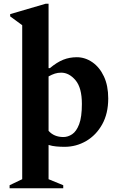

<svg xmlns="http://www.w3.org/2000/svg" viewBox="-20 -770 626 1020"><path d="M31 230V214L98 182V-636L34 -683V-695L222 -750H238V-408H245Q282 -439 315.5 -452.5Q349 -466 388 -466Q432 -466 470.5 -439.5Q509 -413 532 -364Q555 -315 555 -247Q555 -167 523 -109.5Q491 -52 438 -21Q385 10 323 10Q300 10 278.5 8Q257 6 238 0V182L316 214V230ZM305 -384Q287 -384 271.5 -379Q256 -374 238 -364V-75Q267 -42 317 -42Q341 -42 363.5 -57Q386 -72 400.5 -110Q415 -148 415 -218Q415 -304 381 -344Q347 -384 305 -384Z"/></svg>

Font: Spectral
Style: Bold
Weight: 700
Designer: Jean-Baptiste Levee
Foundry: Production Type
Version: Version 2.001